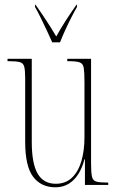

<svg xmlns="http://www.w3.org/2000/svg" viewBox="-20 -786 498 816"><path d="M215 10Q155 10 121 -34.5Q87 -79 87 -184V-453Q87 -487 83 -502.5Q79 -518 64 -522Q49 -526 16 -526H12V-536H115V-183Q115 -91 140 -48Q165 -5 217 -5Q259 -5 286 -31Q313 -57 326 -101.5Q339 -146 339 -203V-436Q339 -478 336 -497Q333 -516 318.5 -521Q304 -526 269 -526H266V-536H367V-91Q367 -52 371 -35Q375 -18 390 -14Q405 -10 438 -10H440V0H341V-109H339Q324 -52 292.5 -21Q261 10 215 10ZM202 -606Q192 -629 179 -656.5Q166 -684 153 -710.5Q140 -737 129 -756V-766H131Q157 -729 178 -697Q199 -665 219 -631Q238 -665 258.5 -697Q279 -729 305 -766H307V-756Q296 -737 282.5 -710.5Q269 -684 256.5 -656.5Q244 -629 235 -606Z"/></svg>

Font: Noto Serif Display ExtraCondensed Thin
Style: Regular
Weight: 100
Width: 2
Designer: Monotype Design Team
Foundry: Monotype Imaging Inc.
Version: Version 2.009